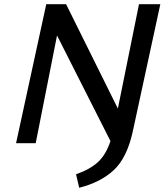

<svg xmlns="http://www.w3.org/2000/svg" viewBox="-20 -678 784 909"><path d="M739 -658 608 -53Q581 69 519 127Q457 185 355 211L340 147Q404 125 442.5 90.5Q481 56 503 -10L250 -510L149 0H56L199 -658H293L538 -164L638 -658Z"/></svg>

Font: Ysabeau Semibold
Style: Italic
Weight: 600
Italic angle: -12°
Designer: Christian Thalmann (Catharsis Fonts)
Version: Version 0.003